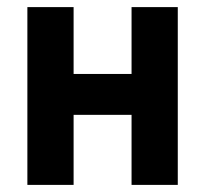

<svg xmlns="http://www.w3.org/2000/svg" viewBox="-20 -520 577 540"><path d="M350 -197H187V0H57V-500H187V-312H350V-500H480V0H350Z"/></svg>

Font: PTSans
Style: Bold
Weight: 700
Designer: A.Korolkova, O.Umpeleva, V.Yefimov
Foundry: ParaType Ltd
Version: Version 2.003W OFL